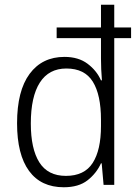

<svg xmlns="http://www.w3.org/2000/svg" viewBox="-20 -846 584 810"><path d="M249 -56Q153 -56 102.5 -125Q52 -194 52 -326Q52 -463 105 -534.5Q158 -606 252 -606Q311 -606 349.5 -577Q388 -548 406 -507H410Q406 -555 406 -599V-685H219V-730H406V-826H462V-730H533V-685H462V-66H417L409 -157H406Q387 -115 349.5 -85.5Q312 -56 249 -56ZM258 -104Q336 -104 371 -158.5Q406 -213 406 -314V-341Q406 -446 371.5 -501.5Q337 -557 260 -557Q186 -557 148 -497.5Q110 -438 110 -325Q110 -218 146 -161Q182 -104 258 -104Z"/></svg>

Font: Noto Sans Malayalam UI SemiCondensed Light
Style: Regular
Weight: 300
Width: 4
Designer: Jelle Bosma - Monotype Design Team
Foundry: Monotype Imaging Inc.
Version: Version 2.104; ttfautohint (v1.8.4.7-5d5b)